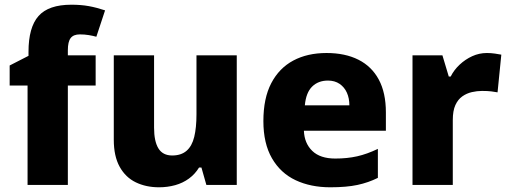

<svg xmlns="http://www.w3.org/2000/svg" viewBox="-20 -785 2159 815"><path d="M386 -422H268V0H97V-422H21V-507L101 -548V-565Q101 -669 143.5 -717Q186 -765 283 -765Q324 -765 357 -759Q390 -753 426 -741L389 -629Q375 -633 357 -636Q339 -639 319 -639Q292 -639 280 -623.5Q268 -608 268 -572V-550H386Z M985 -550V0H856L835 -74H825Q808 -46 782 -27Q756 -8 723.5 1Q691 10 655 10Q600 10 556.5 -11Q513 -32 488 -77Q463 -122 463 -192V-550H634V-243Q634 -185 652.5 -155Q671 -125 711 -125Q749 -125 772 -145Q795 -165 804.5 -204Q814 -243 814 -300V-550Z M1366 -560Q1445 -560 1501.5 -531.5Q1558 -503 1588 -447Q1618 -391 1618 -308V-230H1270Q1272 -177 1305.5 -144.5Q1339 -112 1403 -112Q1454 -112 1496 -121.5Q1538 -131 1584 -153V-30Q1544 -10 1497.5 0Q1451 10 1382 10Q1299 10 1235 -20Q1171 -50 1134.5 -113Q1098 -176 1098 -271Q1098 -368 1131.5 -432Q1165 -496 1225 -528Q1285 -560 1366 -560ZM1372 -443Q1331 -443 1305 -417.5Q1279 -392 1274 -338H1463Q1463 -368 1452.5 -391.5Q1442 -415 1421.5 -429Q1401 -443 1372 -443Z M2047 -560Q2064 -560 2081 -557.5Q2098 -555 2108 -553L2092 -393Q2081 -395 2066 -397Q2051 -399 2026 -399Q2005 -399 1983 -394Q1961 -389 1942.5 -376Q1924 -363 1913 -339Q1902 -315 1902 -275V0H1731V-550H1858L1885 -460H1893Q1907 -488 1931 -510.5Q1955 -533 1984.5 -546.5Q2014 -560 2047 -560Z"/></svg>

Font: Noto Sans Hebrew Thin ExtraBold
Style: Regular
Weight: 800
Version: Version 3.001